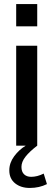

<svg xmlns="http://www.w3.org/2000/svg" viewBox="-20 -720 264 949"><path d="M60 -700H164V-590H60ZM60 -494H164V0H60ZM164 0Q126 29 106 54.5Q86 80 86 105Q86 129 99 141.5Q112 154 134 154Q164 154 196 138L212 190Q174 209 127 209Q83 209 54.5 186Q26 163 26 122Q26 85 50 52.5Q74 20 107 0Z"/></svg>

Font: Cabin Medium
Style: Regular
Weight: 500
Designer: Pablo Impallari
Foundry: Pablo Impallari. http://www.impallari.com Igino Marini. http://www.ikern.com
Version: Version 2.200